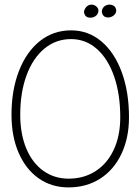

<svg xmlns="http://www.w3.org/2000/svg" viewBox="-20 -815 611 835"><path d="M541 -305Q541 -215 508 -145.5Q475 -76 415.5 -38Q356 0 278 0Q204 0 148 -39.5Q92 -79 61 -150.5Q30 -222 30 -316Q30 -423 62.5 -506.5Q95 -590 153.5 -636.5Q212 -683 289 -683Q364 -683 421 -635Q478 -587 509.5 -501Q541 -415 541 -305ZM68 -316Q68 -233 94 -170Q120 -107 168 -72.5Q216 -38 278 -38Q345 -38 396 -71Q447 -104 475 -164.5Q503 -225 503 -305Q503 -405 476.5 -482Q450 -559 401.5 -602Q353 -645 289 -645Q223 -645 173 -603.5Q123 -562 95.5 -487.5Q68 -413 68 -316ZM456 -795Q449 -795 445 -793Q435 -790 429 -782Q423 -774 423 -764Q423 -761 425 -755Q431 -739 450 -739Q458 -739 462 -741Q474 -745 481 -755Q488 -765 484 -777Q481 -786 473.5 -790.5Q466 -795 456 -795ZM378 -795Q373 -795 367 -793Q356 -788 349.5 -776.5Q343 -765 347 -755Q353 -738 373 -738Q390 -738 400.5 -749.5Q411 -761 407 -776Q403 -785 395 -790Q387 -795 378 -795Z"/></svg>

Font: Vibes
Style: Regular
Weight: 400
Designer: AbdElmomen Kadhim
Version: Version 1.100